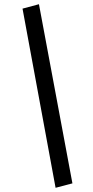

<svg xmlns="http://www.w3.org/2000/svg" viewBox="-20 -778 441 912"><path d="M244 114 87 -737 165 -758 324 93Z"/></svg>

Font: Rambla
Style: Italic
Weight: 400
Italic angle: -12°
Designer: Martin Sommaruga
Foundry: Martin Sommaruga
Version: Version 1.001